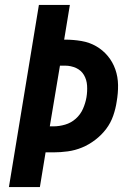

<svg xmlns="http://www.w3.org/2000/svg" viewBox="-20 -755 540 775"><path d="M16 0 137 -735H262L239 -595H243Q276 -595 308.5 -589.5Q341 -584 368 -568.5Q395 -553 415 -529Q435 -505 445.5 -475Q456 -445 456.5 -412Q457 -379 451 -345Q447 -317 437 -288Q427 -259 408.5 -234.5Q390 -210 364.5 -190.5Q339 -171 311 -159.5Q283 -148 253.5 -144Q224 -140 196 -140H164L141 0ZM181 -245H196Q219 -245 243 -252Q267 -259 286 -276Q305 -293 315 -316Q325 -339 329 -362Q333 -386 331.5 -409.5Q330 -433 319 -452Q308 -471 287 -480.5Q266 -490 243 -490H222Z"/></svg>

Font: Iosevka SS04 Extrabold
Style: Italic
Weight: 800
Italic angle: -9°
Monospace: yes
Designer: Belleve Invis
Foundry: Belleve Invis
Version: Version 19.0.0; ttfautohint (v1.8.4)